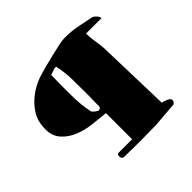

<svg xmlns="http://www.w3.org/2000/svg" viewBox="-166 -852 1029 1029"><g transform="rotate(-45 348.5 -338.0)"><path d="M316 1 244 0H220Q207 -6 207 -21.5Q207 -37 220 -37H321V-235Q278 -239 227 -245Q176 -251 132.5 -268.5Q89 -286 59.5 -319Q30 -352 30 -401.5Q30 -451 46 -485Q62 -518 89 -546Q143 -601 220 -625Q266 -639 338 -656Q410 -673 419 -674Q428 -675 433 -676L451 -677Q499 -677 541 -669Q583 -661 635 -650Q642 -646 653 -635Q664 -624 664 -612H547Q547 -581 552.5 -550Q558 -519 560 -487L572 -63L584 -60Q592 -58 601 -54Q623 -45 623 -32.5Q623 -20 610 -12Q602 -11 580.5 -9.5Q559 -8 534.5 -6Q510 -4 488.5 -2Q467 0 462 0H443L371 1ZM258 -568 257 -512V-442Q257 -361 271 -298Q276 -290 288 -281Q300 -272 305.5 -272Q311 -272 316 -277Q321 -282 321 -287V-307L322 -371V-392Q322 -449 321 -496.5Q320 -544 308 -600H296L258 -587Z"/></g></svg>

Font: Miltonian Tattoo
Style: Regular
Weight: 400
Designer: Pablo Impallari
Foundry: Pablo Impallari
Version: Version 1.008